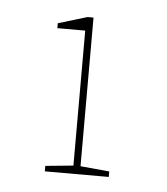

<svg xmlns="http://www.w3.org/2000/svg" viewBox="-34 -739 304 350"><g transform="rotate(5 118.5 -564.5)"><path d="M60 -421V-431L111 -436V-683H60V-692L113 -708H124V-436L177 -431V-421Z"/></g></svg>

Font: Kalnia SemiExpanded Thin
Style: Regular
Weight: 250
Width: 6
Designer: Frida Medrano
Foundry: Frida Medrano
Version: Version 1.105